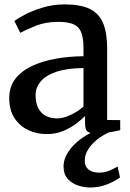

<svg xmlns="http://www.w3.org/2000/svg" viewBox="-20 -584 576 852"><path d="M187.5 11Q143 11 105.2 -6.8Q67.5 -24.5 44.2 -60Q21 -95.5 21 -149.5Q21 -199.5 48.2 -234.5Q75.5 -269.5 122 -291.2Q168.5 -313 227.5 -323.5Q286.5 -334 350.5 -334.5V-370Q350.5 -413.5 341 -439Q331.5 -464.5 307.5 -475.8Q283.5 -487 239 -487Q181 -487 137.5 -469Q94 -451 70 -438.5L44 -490.5Q55 -500 88 -517.8Q121 -535.5 168 -550Q215 -564.5 267 -564.5Q337.5 -564.5 378.8 -544.2Q420 -524 437.8 -480.8Q455.5 -437.5 455.5 -368.5V-51.5L513.5 -51V-6.5Q502.5 -3.5 484 0Q465.5 3.5 445 6Q424.5 8.5 407 8.5Q380 8.5 368.8 0.2Q357.5 -8 357.5 -37.5V-69.5Q345.5 -56.5 321 -37.5Q296.5 -18.5 262.8 -3.8Q229 11 187.5 11ZM233.5 -58.5Q260 -58.5 292.8 -73.8Q325.5 -89 350.5 -111V-282Q278 -281.5 231 -265.8Q184 -250 161 -223Q138 -196 138 -162Q138 -125.5 150.5 -102.8Q163 -80 184.5 -69.2Q206 -58.5 233.5 -58.5ZM379.5 248Q354 248 326.8 239.2Q299.5 230.5 280.8 210Q262 189.5 262 154.5Q262 131.5 272.5 109Q283 86.5 301.8 65.8Q320.5 45 345.2 27.8Q370 10.5 398.5 -1L429.5 -5L473 -1Q438.5 13.5 412.2 34.2Q386 55 371 79.2Q356 103.5 356 129Q356 155 373.2 168.5Q390.5 182 419.5 182Q443.5 182 462.8 174.2Q482 166.5 502 155L512.5 203.5Q496.5 215 476 225.2Q455.5 235.5 431.5 241.8Q407.5 248 379.5 248Z"/></svg>

Font: Merriweather 24pt Medium
Style: Regular
Weight: 500
Designer: Eben Sorkin
Foundry: Eben Sorkin
Version: Version 2.100